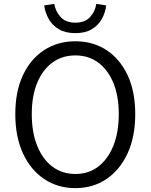

<svg xmlns="http://www.w3.org/2000/svg" viewBox="-20 -958 777 991"><path d="M369 13Q278 13 208 -34Q138 -81 98.5 -166.5Q59 -252 59 -369Q59 -486 98.5 -570Q138 -654 208 -699.5Q278 -745 369 -745Q460 -745 529.5 -699.5Q599 -654 638.5 -570Q678 -486 678 -369Q678 -252 638.5 -166.5Q599 -81 529.5 -34Q460 13 369 13ZM369 -60Q437 -60 487 -98Q537 -136 565 -205.5Q593 -275 593 -369Q593 -463 565 -530.5Q537 -598 487 -635Q437 -672 369 -672Q301 -672 250.5 -635Q200 -598 172 -530.5Q144 -463 144 -369Q144 -275 172 -205.5Q200 -136 250.5 -98Q301 -60 369 -60ZM369 -787Q318 -787 284 -807Q250 -827 231.5 -860Q213 -893 208 -930L260 -938Q267 -898 293.5 -869.5Q320 -841 369 -841Q418 -841 444.5 -869.5Q471 -898 477 -938L528 -930Q524 -893 505.5 -860Q487 -827 453.5 -807Q420 -787 369 -787Z"/></svg>

Font: Source Han Sans SC Normal
Style: Regular
Weight: 350
Designer: Ryoko NISHIZUKA 西塚涼子 (kana, bopomofo & ideographs); Paul D. Hunt (Latin, Greek & Cyrillic); Sandoll Communications 산돌커뮤니
Foundry: Adobe
Version: Version 2.004;hotconv 1.0.118;makeotfexe 2.5.65603